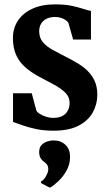

<svg xmlns="http://www.w3.org/2000/svg" viewBox="-20 -586 494 877"><path d="M224.5 11Q179.5 11 143.8 3.2Q108 -4.5 82 -14Q56 -23.5 39.5 -29V-160H125L146 -81.5Q149.5 -73.5 161.8 -65.8Q174 -58 190.5 -52.8Q207 -47.5 222 -47.5Q247.5 -47.5 264.2 -56Q281 -64.5 289.5 -80.2Q298 -96 298 -116Q298 -143.5 277.8 -163.2Q257.5 -183 224.8 -200.5Q192 -218 153.5 -238.5Q118.5 -258 92.8 -281.2Q67 -304.5 53 -336.5Q39 -368.5 39 -412Q39 -457 62 -491.8Q85 -526.5 128 -546.2Q171 -566 231 -566Q276 -566 307 -559.5Q338 -553 359.5 -545.8Q381 -538.5 395.5 -536V-405.5H314L293 -480Q290 -487 281 -493.5Q272 -500 259.2 -504.2Q246.5 -508.5 232.5 -508.5Q210 -508.5 193.5 -500.8Q177 -493 168 -478.2Q159 -463.5 159 -443.5Q159 -413 176.2 -393Q193.5 -373 220.5 -358.2Q247.5 -343.5 276 -329Q303.5 -315 330 -299.8Q356.5 -284.5 377.8 -264.5Q399 -244.5 411.8 -217.5Q424.5 -190.5 424.5 -153Q424.5 -110 403.8 -72.5Q383 -35 339 -12Q295 11 224.5 11ZM300 132.5Q299.5 165.5 283.5 193.8Q267.5 222 246.2 242Q225 262 208.5 271H207L168 250.5L166.5 243.5Q179.5 237.5 190 218.8Q200.5 200 200.5 188Q200.5 172.5 194 165Q187.5 157.5 180 152Q171.5 146.5 165.2 136Q159 125.5 159 108Q159 87.5 170.2 76Q181.5 64.5 196.5 60Q211.5 55.5 222 55.5H225.5Q258 55.5 279.2 75.8Q300.5 96 300 132.5Z"/></svg>

Font: Merriweather 24pt SemiCondensed
Style: Bold
Weight: 700
Width: 4
Designer: Eben Sorkin
Foundry: Eben Sorkin
Version: Version 2.100